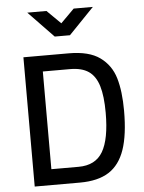

<svg xmlns="http://www.w3.org/2000/svg" viewBox="-61 -970 764 1018"><g transform="rotate(-5 321.5 -461.0)"><path d="M82 0ZM589 -359Q589 -231 562 -152.5Q535 -74 477 -37Q419 0 323 0H82V-688H323Q431 -688 489 -646Q547 -604 568 -533.5Q589 -463 589 -359ZM491 -357Q491 -446 474.5 -500Q458 -554 421.5 -579Q385 -604 323 -604H178V-84H323Q413 -84 452 -150.5Q491 -217 491 -357ZM123 -922H225L298 -850L370 -922H472L338 -783H257Z"/></g></svg>

Font: sheba-seeBold
Style: Regular
Weight: 600
Designer: Mohamed Galeb, the designers
Foundry: Kief Type Foundry
Version: Version 2.010; ttfautohint (v1.5.33-1714) -l 8 -r 50 -G 200 